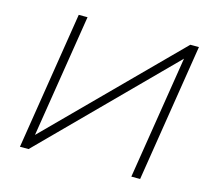

<svg xmlns="http://www.w3.org/2000/svg" viewBox="-101 -827 1049 949"><g transform="rotate(15 423.0 -352.5)"><path d="M77 0 189 -705H234L131 -59H117L760 -705H804L692 0H647L750 -646H763L121 0Z"/></g></svg>

Font: Nunito Sans 10pt SemiExpanded ExtraLight
Style: Italic
Weight: 250
Width: 6
Italic angle: -9°
Designer: Vernon Adams
Foundry: Vernon Adams
Version: Version 3.101;gftools[0.9.27]